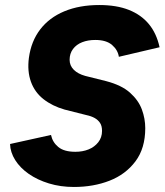

<svg xmlns="http://www.w3.org/2000/svg" viewBox="-20 -729 655 764"><path d="M274 15Q221 15 175 1Q129 -13 94.5 -37Q60 -61 40.5 -92Q21 -123 20 -156L183 -192Q189 -163 212 -144Q235 -125 280 -125Q309 -125 332.5 -134.5Q356 -144 371 -163Q386 -182 386 -208Q386 -228 378 -240Q370 -252 356.5 -259.5Q343 -267 324 -271L237 -293Q188 -307 153 -334.5Q118 -362 103 -404Q88 -446 95 -499Q104 -565 140 -612Q176 -659 236 -684Q296 -709 375 -709Q444 -709 493 -689.5Q542 -670 572.5 -633Q603 -596 615 -541L453 -503Q449 -530 426 -550Q403 -570 359 -570Q330 -570 307 -561Q284 -552 270.5 -534Q257 -516 257 -491Q257 -468 273.5 -451.5Q290 -435 319 -427L403 -406Q464 -390 497.5 -360Q531 -330 544.5 -293.5Q558 -257 558 -219Q558 -139 519 -87Q480 -35 416 -10Q352 15 274 15Z"/></svg>

Font: Figtree Light ExtraBold
Style: Italic
Weight: 800
Italic angle: -9.5°
Version: Version 2.001;gftools[0.9.30]